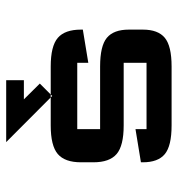

<svg xmlns="http://www.w3.org/2000/svg" viewBox="4 -444 588 636"><g transform="rotate(90 298.0 -126.0)"><path d="M309.1 88.9H245.6V147.5H450.7L297.9 -4.9L256.8 36.1ZM407.7 -317.4H188V-241.7H395.5Q462.9 -241.7 490.2 -218.3Q517.6 -194.8 517.6 -141.6V-100.1Q517.6 -46.9 490.2 -23.4Q462.9 0 395.5 0H200.2Q132.8 0 105.5 -23.4Q78.1 -46.9 78.1 -100.1V-106.4L188 -124.5V-87.9H407.7V-163.6H200.2Q132.3 -163.6 105.2 -186Q78.1 -208.5 78.1 -258.8V-305.2Q78.1 -355.5 105.2 -377.9Q132.3 -400.4 200.2 -400.4H395.5Q463.4 -400.4 490.5 -377.9Q517.6 -355.5 517.6 -305.2V-298.8L407.7 -280.8Z"/></g></svg>

Font: Squarish Sans CT
Style: Regular
Weight: 400
Version: Version 0.9